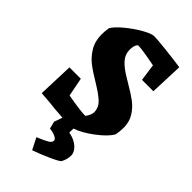

<svg xmlns="http://www.w3.org/2000/svg" viewBox="-265 -686 990 990"><g transform="rotate(45 229.5 -191.5)"><path d="M302 -354Q349 -327 378 -305Q407 -283 427 -251Q447 -219 447 -176Q447 -154 442 -124Q422 -88 365 -45.5Q308 -3 267 9L266 39Q308 47 332.5 69Q357 91 357 116Q357 144 342 172Q332 182 284 203.5Q236 225 195 239L163 176Q204 159 222 148.5Q240 138 240 125Q240 114 223.5 106Q207 98 181 95L171 55L187 10Q153 8 127.5 5.5Q102 3 85 1L22 -4L29 -199H112L132 -97Q228 -80 262 -80Q266 -80 274.5 -97Q283 -114 283 -127Q282 -160 257.5 -183.5Q233 -207 180 -239Q131 -268 100.5 -291.5Q70 -315 48 -351Q26 -387 26 -436Q26 -461 30 -485Q43 -509 82 -541.5Q121 -574 163 -598Q205 -622 225 -622Q244 -622 309.5 -615Q375 -608 429 -600L422 -418H339L326 -511Q317 -513 269 -521.5Q221 -530 202 -530Q195 -530 189.5 -516Q184 -502 184 -483Q184 -449 207 -423Q230 -397 274 -371Z"/></g></svg>

Font: Grenze ExtraBold
Style: Regular
Weight: 800
Designer: Renata Polastri
Foundry: Omnibus-Type
Version: Version 1.002; ttfautohint (v1.8)